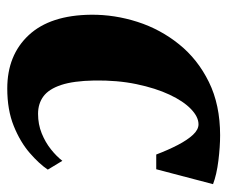

<svg xmlns="http://www.w3.org/2000/svg" viewBox="-67 -519 596 502"><g transform="rotate(90 231.0 -268.0)"><path d="M211.5 11Q124 11 71.8 -45.2Q19.5 -101.5 18.5 -208.5Q18 -269.5 37.2 -329.5Q56.5 -389.5 95.8 -438.2Q135 -487 194.5 -516.2Q254 -545.5 334 -545.5Q363.5 -545.5 400 -541Q436.5 -536.5 461.5 -527L422.5 -378.5H384Q372 -410 359 -435Q346 -460 332.5 -474.5Q319 -489 305 -489Q285.5 -489 265 -469.2Q244.5 -449.5 227.5 -413.2Q210.5 -377 200 -326.8Q189.5 -276.5 190.5 -216Q191.5 -162 202.2 -129.8Q213 -97.5 232 -83.5Q251 -69.5 277.5 -69.5Q305 -69.5 328.5 -79Q352 -88.5 370.2 -103Q388.5 -117.5 400.5 -133L423.5 -95Q408.5 -72.5 380 -47.8Q351.5 -23 309.5 -6Q267.5 11 211.5 11Z"/></g></svg>

Font: Merriweather 72pt Black
Style: Italic
Weight: 900
Italic angle: -7.8°
Version: Version 2.101